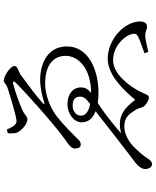

<svg xmlns="http://www.w3.org/2000/svg" viewBox="78 -872 843 1040"><g transform="rotate(-90 500.0 -351.5)"><path d="M364 -684C339 -684 327 -721 319 -736L299 -732C297 -716 298 -697 301 -685C310 -659 348 -625 374 -625C389 -625 404 -643 419 -650C462 -669 522 -691 566 -702C580 -706 583 -699 573 -689C524 -638 350 -483 269 -424C227 -396 216 -384 216 -367C216 -343 227 -336 238 -336C254 -336 265 -348 272 -357C330 -416 379 -461 417 -484C465 -513 523 -529 567 -529C665 -529 718 -487 718 -418C718 -346 645 -280 517 -280C536 -295 547 -311 547 -335C547 -378 512 -408 457 -408C402 -408 358 -372 358 -331C358 -292 383 -269 418 -256L280 -148C232 -110 162 -58 138 -39C108 -14 105 4 105 13C105 36 118 50 131 50C145 50 154 38 161 28C177 2 203 -28 234 -57C264 -82 297 -100 337 -100C383 -100 403 -74 420 -47C441 -16 434 -4 448 10C458 20 478 33 492 33C508 33 510 11 525 -16C554 -73 620 -161 694 -161C761 -161 819 -112 835 -63C841 -42 837 -33 823 -26C805 -17 773 -5 732 9L739 30C779 21 810 13 828 13C853 13 859 23 876 23C895 23 904 10 904 -16C904 -97 810 -190 702 -190C612 -190 530 -101 480 -41C430 -107 384 -140 298 -117C323 -140 390 -197 463 -244C481 -241 500 -240 518 -240C646 -240 769 -297 769 -411C769 -516 675 -556 588 -556C548 -556 500 -545 468 -535C456 -530 454 -535 463 -543C498 -575 556 -618 617 -663C632 -673 663 -678 663 -695C663 -716 611 -753 583 -753C571 -753 568 -740 540 -731C505 -720 390 -684 364 -684ZM457 -285C418 -293 394 -309 394 -335C394 -362 419 -380 448 -380C486 -380 497 -362 497 -340C497 -318 485 -307 457 -285Z"/></g></svg>

Font: Noto Serif CJK TC Light
Style: Regular
Weight: 300
Designer: Ryoko NISHIZUKA 西塚涼子 (kana & ideographs); Frank Grießhammer (Latin, Greek & Cyrillic); Wenlong ZHANG 张文龙 (bopomofo); San
Foundry: Adobe
Version: Version 2.001;hotconv 1.1.0;makeotfexe 2.6.0